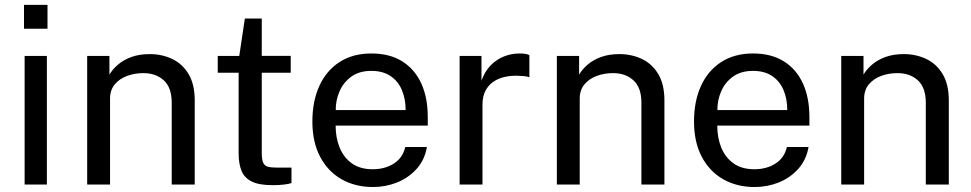

<svg xmlns="http://www.w3.org/2000/svg" viewBox="-20 -742 3903 772"><path d="M79 0V-517H168.5V0ZM76.5 -626.5V-722.5H171V-626.5Z M330.5 0V-517H420V-442Q432.5 -463.5 454.8 -482.5Q477 -501.5 508.8 -513Q540.5 -524.5 582 -524.5Q631 -524.5 672.2 -505Q713.5 -485.5 738.2 -444.2Q763 -403 763 -338V0H670.5V-329Q670.5 -389.5 638.8 -418.8Q607 -448 556.5 -448Q521.5 -448 491 -436.8Q460.5 -425.5 441.5 -402.8Q422.5 -380 422.5 -345.5V0Z M1075.5 2.5Q1022 2.5 992.5 -12Q963 -26.5 951.2 -55Q939.5 -83.5 939.5 -125V-449.5H855.5V-517H942L964.5 -667.5H1032.5V-517.5H1149V-449.5H1032.5V-128Q1032.5 -100.5 1038.2 -87.8Q1044 -75 1057.5 -71.5Q1071 -68 1095.5 -68H1152V-6Q1142.5 -2.5 1123.2 0Q1104 2.5 1075.5 2.5Z M1480 10Q1408 10 1353 -21.5Q1298 -53 1267 -112Q1236 -171 1236 -253.5Q1236 -335 1264 -396.5Q1292 -458 1345.2 -492.5Q1398.5 -527 1473.5 -527Q1546.5 -527 1597 -495.5Q1647.5 -464 1673.8 -406.8Q1700 -349.5 1700 -271V-237H1329.5Q1329.5 -188 1345.8 -148.2Q1362 -108.5 1395 -85Q1428 -61.5 1478.5 -61.5Q1528 -61.5 1563.8 -84.5Q1599.5 -107.5 1609.5 -151H1696.5Q1687.5 -98.5 1654.8 -62.5Q1622 -26.5 1576.2 -8.2Q1530.5 10 1480 10ZM1330 -299.5H1611Q1611 -344 1596 -379.8Q1581 -415.5 1550.2 -436.2Q1519.5 -457 1473 -457Q1424.5 -457 1392.5 -433.8Q1360.5 -410.5 1345 -374.2Q1329.5 -338 1330 -299.5Z M1828 0V-517H1916V-417.5Q1929 -454.5 1952.5 -478.8Q1976 -503 2006.2 -515Q2036.5 -527 2069 -527Q2080.5 -527 2091.5 -525.5Q2102.5 -524 2108.5 -520.5V-431Q2101 -434.5 2089.2 -435.8Q2077.5 -437 2069.5 -437Q2038.5 -439 2011.5 -433.2Q1984.5 -427.5 1964 -413.5Q1943.5 -399.5 1931.8 -376.8Q1920 -354 1920 -321.5V0Z M2219 0V-517H2308.5V-442Q2321 -463.5 2343.2 -482.5Q2365.5 -501.5 2397.2 -513Q2429 -524.5 2470.5 -524.5Q2519.5 -524.5 2560.8 -505Q2602 -485.5 2626.8 -444.2Q2651.5 -403 2651.5 -338V0H2559V-329Q2559 -389.5 2527.2 -418.8Q2495.5 -448 2445 -448Q2410 -448 2379.5 -436.8Q2349 -425.5 2330 -402.8Q2311 -380 2311 -345.5V0Z M3014.5 10Q2942.5 10 2887.5 -21.5Q2832.5 -53 2801.5 -112Q2770.5 -171 2770.5 -253.5Q2770.5 -335 2798.5 -396.5Q2826.5 -458 2879.8 -492.5Q2933 -527 3008 -527Q3081 -527 3131.5 -495.5Q3182 -464 3208.2 -406.8Q3234.5 -349.5 3234.5 -271V-237H2864Q2864 -188 2880.2 -148.2Q2896.5 -108.5 2929.5 -85Q2962.5 -61.5 3013 -61.5Q3062.5 -61.5 3098.2 -84.5Q3134 -107.5 3144 -151H3231Q3222 -98.5 3189.2 -62.5Q3156.5 -26.5 3110.8 -8.2Q3065 10 3014.5 10ZM2864.5 -299.5H3145.5Q3145.5 -344 3130.5 -379.8Q3115.5 -415.5 3084.8 -436.2Q3054 -457 3007.5 -457Q2959 -457 2927 -433.8Q2895 -410.5 2879.5 -374.2Q2864 -338 2864.5 -299.5Z M3362.5 0V-517H3452V-442Q3464.5 -463.5 3486.8 -482.5Q3509 -501.5 3540.8 -513Q3572.5 -524.5 3614 -524.5Q3663 -524.5 3704.2 -505Q3745.5 -485.5 3770.2 -444.2Q3795 -403 3795 -338V0H3702.5V-329Q3702.5 -389.5 3670.8 -418.8Q3639 -448 3588.5 -448Q3553.5 -448 3523 -436.8Q3492.5 -425.5 3473.5 -402.8Q3454.5 -380 3454.5 -345.5V0Z"/></svg>

Font: Public Sans Thin
Style: Regular
Weight: 400
Version: Version 2.001